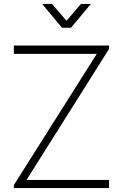

<svg xmlns="http://www.w3.org/2000/svg" viewBox="-20 -950 621 970"><path d="M50 0V-15L469 -678H50V-720H531V-703L114 -41H531V0ZM193 -930H243L316 -845L389 -930H439L339 -810H293Z"/></svg>

Font: Manrope
Style: Regular
Weight: 400
Designer: Mikhail Sharanda
Foundry: Mikhail Sharanda
Version: Version 4.503